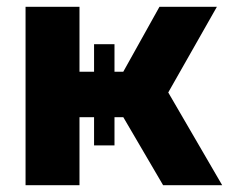

<svg xmlns="http://www.w3.org/2000/svg" viewBox="-20 -545 700 565"><path d="M475.1 -272.9 633.8 0H460L342.8 -200.2H316.9V-117.2H256.8V-200.2H213.9V0H55.2V-524.9H213.9V-334H256.8V-415H316.9V-334H342.8L449.2 -524.9H618.2Z"/></svg>

Font: Raleway-v4020 ExtraBold
Style: Regular
Weight: 800
Designer: Matt McInerney, Pablo Impallari, Rodrigo Fuenzalida
Foundry: Matt McInerney, Pablo Impallari, Rodrigo Fuenzalida
Version: Version 4.020;PS 004.020;hotconv 1.0.88;makeotf.lib2.5.64775